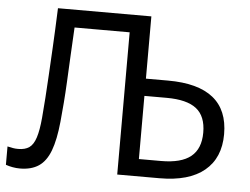

<svg xmlns="http://www.w3.org/2000/svg" viewBox="-51 -778 1113 854"><g transform="rotate(5 505.0 -351.5)"><path d="M67 11Q51 11 34.5 8Q18 5 4 0V-82Q17 -79 28 -77Q39 -75 52 -75Q83 -75 101.5 -88Q120 -101 130.5 -133.5Q141 -166 146 -222Q150 -268 153 -312.5Q156 -357 159 -410.5Q162 -464 166 -537Q170 -610 174 -714H591V-436H690Q824 -436 891.5 -382Q959 -328 959 -220Q959 -114 890 -57Q821 0 690 0H501V-635H255Q251 -563 248 -503Q245 -443 242.5 -392Q240 -341 236.5 -297Q233 -253 229 -212Q221 -131 202.5 -82Q184 -33 151 -11Q118 11 67 11ZM591 -77H690Q780 -77 823 -112Q866 -147 866 -219Q866 -292 823.5 -325.5Q781 -359 690 -359H591Z"/></g></svg>

Font: Noto Sans Ambassadori
Style: Regular
Weight: 400
Designer: Monotype Design Team
Foundry: Monotype Imaging Inc.
Version: Version 2.013